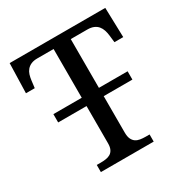

<svg xmlns="http://www.w3.org/2000/svg" viewBox="-165 -847 943 979"><g transform="rotate(-30 306.5 -357.0)"><path d="M356 -377H524.9V-328.1H356V-113.8Q356 -90.3 362.5 -76.2Q369.1 -62 380.1 -54.4Q391.1 -46.9 406.2 -44.4Q421.4 -42 438 -42H460.9V0H149.9V-42H172.9Q189.5 -42 204.3 -44.2Q219.2 -46.4 230.5 -53.2Q241.7 -60.1 248.3 -73.5Q254.9 -86.9 254.9 -108.9V-328.1H87.9V-377H254.9V-664.1H159.2Q137.2 -664.1 122.3 -657.5Q107.4 -650.9 97.9 -639.6Q88.4 -628.4 83.7 -613.5Q79.1 -598.6 77.1 -582L71.8 -539.1H20L24.9 -713.9H587.9L592.8 -539.1H541L536.1 -582Q534.2 -598.6 529.3 -613.5Q524.4 -628.4 515.1 -639.6Q505.9 -650.9 490.7 -657.5Q475.6 -664.1 453.1 -664.1H356Z"/></g></svg>

Font: Noto Serif
Style: Regular
Weight: 400
Designer: Monotype Design team
Foundry: Monotype Imaging Inc.
Version: Version 1.02